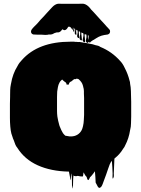

<svg xmlns="http://www.w3.org/2000/svg" viewBox="-20 -941 782 1064"><path d="M674 -136Q669 -124 664 -119L652 -101Q643 -89 632 -78L614 -62Q613 -44 612.5 -26Q612 -8 611 11Q610 20 611 29.5Q612 39 607 47Q603 52 603.5 40Q604 28 604 21Q603 4 602.5 -14.5Q602 -33 600 -50Q593 -42 588 -30Q583 -18 580 -8Q574 9 568 27Q562 45 555 62Q552 70 549 78.5Q546 87 541 94Q540 95 537.5 97Q535 99 533 100Q526 101 521 91.5Q516 82 514 78Q513 76 511.5 74Q510 72 510 70Q509 55 508.5 39.5Q508 24 506 8Q502 14 497.5 20Q493 26 488 32Q486 34 486 34Q485 36 483 37.5Q481 39 479 41Q478 43 475.5 48.5Q473 54 471 56Q469 58 467 56Q464 54 462.5 47.5Q461 41 459 38Q455 35 452 30Q449 25 447 21Q445 18 443 14Q442 19 441.5 25.5Q441 32 439 37Q439 37 435 37Q432 37 429 36.5Q426 36 423 36Q416 35 413 34H407Q402 37 391 34Q390 33 388.5 32Q387 31 387 32Q385 50 385 67.5Q385 85 383 102Q382 106 381 98.5Q380 91 379 87Q378 71 378.5 55Q379 39 375 23Q374 17 373.5 24Q373 31 373 41Q373 51 371 56Q370 60 369.5 52.5Q369 45 368 41L362 10H361Q262 8 189 -25Q116 -58 76 -122Q69 -130 64.5 -141Q60 -152 57 -162L51 -176V-177Q49 -183 47 -189Q45 -195 43 -201Q39 -216 37 -240Q35 -264 35 -287.5Q35 -311 35 -326Q35 -346 35 -366.5Q35 -387 36 -406V-414Q36 -428 36.5 -443Q37 -458 40 -472Q40 -474 40.5 -475Q41 -476 41 -477Q50 -532 77 -575Q86 -593 101 -608Q191 -710 371 -710H392Q394 -710 395 -709Q400 -709 404.5 -709Q409 -709 413 -708Q416 -709 418.5 -708.5Q421 -708 424 -708L441 -705Q451 -704 460.5 -702Q470 -700 480 -698Q491 -697 505 -692Q506 -692 506.5 -691.5Q507 -691 508 -691Q516 -690 523.5 -687.5Q531 -685 536 -681Q600 -655 646 -603Q660 -589 671 -565Q689 -531 698 -494Q701 -487 701 -477L704 -458Q705 -447 705.5 -436Q706 -425 706 -414Q707 -399 707 -377Q707 -355 707 -333Q707 -311 707 -296Q706 -277 706 -257.5Q706 -238 701 -220Q694 -174 674 -136ZM329 -203Q335 -195 342 -189Q352 -187 366 -185H378Q381 -186 384.5 -186Q388 -186 391 -187Q410 -192 422 -205Q427 -210 431 -217Q435 -224 437 -231L440 -242Q444 -259 444.5 -275.5Q445 -292 446 -304V-373Q446 -385 446 -397.5Q446 -410 445 -422Q445 -429 445 -435.5Q445 -442 444 -448Q443 -450 443 -452Q443 -455 442 -456Q442 -459 440 -465Q437 -477 431 -485.5Q425 -494 417 -501L416 -502Q412 -504 411 -504Q409 -505 404 -505Q403 -505 402 -504Q401 -503 398 -502Q397 -502 396.5 -502.5Q396 -503 394 -503Q390 -502 385 -498Q380 -494 377 -491Q375 -490 371 -488Q367 -486 366 -484Q362 -479 362 -475Q362 -471 354 -472Q347 -472 348.5 -474Q350 -476 345 -483Q344 -485 342 -486Q340 -487 338 -488Q339 -488 335.5 -490.5Q332 -493 331 -494Q331 -494 330.5 -494.5Q330 -495 326 -499Q324 -502 325.5 -500.5Q327 -499 324 -500Q324 -500 323.5 -500Q323 -500 323 -499Q321 -497 318 -494.5Q315 -492 310 -484Q303 -471 301 -458.5Q299 -446 297 -434Q297 -429 296.5 -420Q296 -411 296 -403V-326Q296 -318 296.5 -310.5Q297 -303 298 -295Q301 -274 309 -246L312 -238Q316 -228 320 -219.5Q324 -211 329 -203ZM590 -766Q590 -759 585 -754Q583 -752 578 -750Q574 -749 568.5 -748.5Q563 -748 558 -747Q541 -744 527 -737Q520 -733 513 -729Q506 -725 499 -720Q495 -719 492.5 -716.5Q490 -714 486 -712Q485 -712 484.5 -711Q484 -710 483 -710Q483 -705 474 -706Q471 -706 469 -710Q469 -701 463 -704Q453 -708 457 -722.5Q461 -737 459 -748Q459 -750 456.5 -750Q454 -750 452 -751Q449 -751 449 -752Q448 -745 450 -733Q452 -721 452 -713Q452 -705 445 -708Q435 -713 439.5 -728Q444 -743 442 -755Q441 -757 439 -757.5Q437 -758 435 -759Q434 -759 432.5 -760.5Q431 -762 431 -760Q430 -753 432 -741.5Q434 -730 434 -722.5Q434 -715 428 -718Q418 -723 422 -738Q426 -753 424 -764Q424 -765 423 -765Q422 -765 421 -766Q420 -766 418.5 -767.5Q417 -769 417 -768Q416 -762 417.5 -752Q419 -742 419 -735Q419 -728 413 -731Q405 -736 408.5 -749Q412 -762 410 -772Q410 -772 406 -774Q403 -777 403 -776Q401 -769 403 -757Q405 -745 399 -749Q392 -754 395 -763.5Q398 -773 396 -781Q393 -784 392 -783Q391 -779 392 -771Q393 -763 389 -765Q384 -769 386 -776.5Q388 -784 385 -788Q384 -791 384 -784.5Q384 -778 382 -776Q381 -775 380 -777.5Q379 -780 378 -781Q375 -786 372 -789Q369 -792 364 -793Q359 -795 355 -787.5Q351 -780 346 -777Q339 -772 332 -775Q331 -776 329 -777.5Q327 -779 325 -778Q324 -777 323.5 -776Q323 -775 321 -773Q319 -770 315.5 -767Q312 -764 307 -762Q303 -761 298.5 -761.5Q294 -762 290 -760Q283 -759 277 -755Q271 -751 263 -750Q260 -749 257 -749.5Q254 -750 251 -750Q248 -749 245 -748.5Q242 -748 239 -748Q232 -747 223.5 -748Q215 -749 207 -749Q197 -749 185 -749Q173 -749 164 -750Q163 -750 163 -750.5Q163 -751 162 -751Q154 -754 152 -763Q151 -768 154 -775Q157 -780 161.5 -785Q166 -790 170 -794L187 -811L206 -833Q223 -850 239 -868.5Q255 -887 269 -901Q284 -917 300 -920Q305 -921 309.5 -920.5Q314 -920 318 -920H416Q425 -920 435 -920.5Q445 -921 453 -917Q462 -913 470 -905.5Q478 -898 485 -888Q492 -881 499.5 -873Q507 -865 514 -857L543 -825Q548 -820 556.5 -810.5Q565 -801 572 -793Q572 -793 576 -789Q578 -786 581 -783.5Q584 -781 586 -778Q589 -775 589.5 -771.5Q590 -768 590 -766ZM469 -719Q469 -725 470.5 -732Q472 -739 471 -744Q470 -745 468.5 -745.5Q467 -746 467 -745Q466 -735 469 -719Z"/></svg>

Font: Rubik Wet Paint
Style: Regular
Weight: 400
Designer: Hubert and Fischer, NaN
Foundry: Hubert and Fischer, NaN
Version: Version 2.200